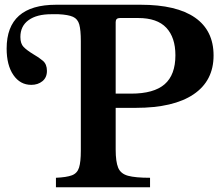

<svg xmlns="http://www.w3.org/2000/svg" viewBox="-20 -790 940 810"><path d="M216 0V-40Q261 -42 283.5 -50.5Q306 -59 313.5 -83Q321 -107 321 -154V-616Q321 -663 314.5 -686.5Q308 -710 288 -719Q268 -728 227 -730H196Q135 -730 100.5 -705Q66 -680 66 -634Q66 -606 79.5 -592Q93 -578 121 -561Q144 -548 161 -533.5Q178 -519 178 -491Q178 -463 159 -447.5Q140 -432 112 -432Q65 -432 36.5 -473.5Q8 -515 8 -585Q8 -770 217 -770H573Q725 -770 803 -715.5Q881 -661 881 -556Q881 -449 796.5 -392Q712 -335 553 -335H468V-159Q468 -108 478.5 -82.5Q489 -57 520 -48.5Q551 -40 613 -40V0ZM468 -395H533Q629 -395 674.5 -434.5Q720 -474 720 -557Q720 -632 681.5 -673Q643 -714 563 -714H486Q468 -714 468 -697Z"/></svg>

Font: Libre Baskerville
Style: Bold
Weight: 700
Designer: Pablo Impallari, Rodrigo Fuenzalida
Foundry: Pablo Impallari, Rodrigo Fuenzalida
Version: Version 1.051; ttfautohint (v1.8.4.7-5d5b)